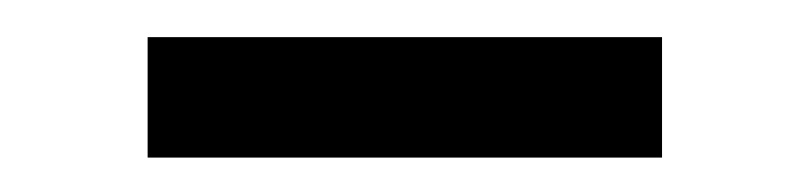

<svg xmlns="http://www.w3.org/2000/svg" viewBox="-20 -316 447 106"><path d="M61.5 -229V-295.5H345.5V-229Z"/></svg>

Font: Anek Odia
Style: Regular
Weight: 400
Designer: Yesha Goshar & Mahesh Sahu (Odia), Yesha Goshar (Latin)
Foundry: Ek Type
Version: Version 1.003